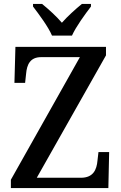

<svg xmlns="http://www.w3.org/2000/svg" viewBox="-20 -951 612 971"><path d="M243 -771H344C364 -816 411 -880 440 -918V-931H394C362 -905 321 -868 293 -836C266 -868 225 -905 193 -931H147V-918C176 -880 224 -816 243 -771ZM35 0H528L532 -182H478L473 -139C469 -93 452 -52 389 -52H166L516 -671V-714H58L53 -532H107L112 -578C116 -624 132 -662 188 -662H384L35 -42Z"/></svg>

Font: Noto Serif Hebrew SemiCondensed Medium
Style: Regular
Weight: 500
Width: 4
Designer: Monotype Design Team
Foundry: Monotype Imaging Inc.
Version: Version 2.004